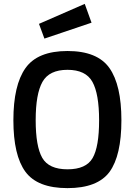

<svg xmlns="http://www.w3.org/2000/svg" viewBox="-20 -959 696 990"><path d="M198 -145Q232 -86 328 -86Q424 -86 457.5 -144Q491 -202 491 -338.5Q491 -475 456.5 -537Q422 -599 328 -599Q234 -599 199 -537Q164 -475 164 -339.5Q164 -204 198 -145ZM545 -73Q483 11 328 11Q173 11 111 -73.5Q49 -158 49 -339Q49 -520 111.5 -608Q174 -696 328 -696Q482 -696 544 -608.5Q606 -521 606 -339Q606 -157 545 -73ZM181 -836 417 -939 452 -842 209 -760Z"/></svg>

Font: Titillium Web[RUS by Daymarius]
Style: Regular
Weight: 600
Designer: Cyrillization by Daymarius
Foundry: Cyrillization by Daymarius
Version: Version 1.002 September 11, 2018